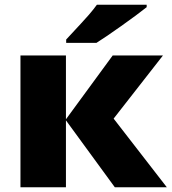

<svg xmlns="http://www.w3.org/2000/svg" viewBox="-20 -786 720 806"><path d="M453.1 -553.2H664.1L457 -288.1L680.2 0H461.9L256.8 -280.8V0H65.9V-553.2H256.8V-285.2ZM257.8 -606V-620.1Q333 -700.7 353.3 -724.1Q373.5 -747.6 386.7 -766.1H595.7V-755.9Q556.6 -724.6 488.3 -676.3Q419.9 -627.9 384.8 -606Z"/></svg>

Font: OpenSansExtrabold
Style: Regular
Weight: 800
Foundry: Ascender Corporation
Version: Version 1.10